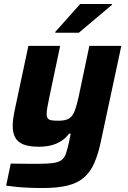

<svg xmlns="http://www.w3.org/2000/svg" viewBox="-20 -741 646 967"><path d="M194 206Q159 206 124.5 204.5Q90 203 60.5 200Q31 197 11 194L34 83Q65 83 89 83.5Q113 84 133.5 84Q154 84 172 84Q220 84 247.5 80Q275 76 290 65Q305 54 312.5 31.5Q320 9 328 -27Q330 -37 332 -47.5Q334 -58 336 -68H328Q310 -44 286.5 -29.5Q263 -15 235.5 -8.5Q208 -2 176 -2Q126 -2 97 -14Q68 -26 56 -49.5Q44 -73 44 -107Q44 -127 47.5 -150Q51 -173 57 -200L123 -510H283L228 -249Q222 -220 218.5 -200.5Q215 -181 215 -168Q215 -152 221 -144.5Q227 -137 240 -135Q253 -133 274 -133Q299 -133 315.5 -138.5Q332 -144 342.5 -157.5Q353 -171 360.5 -194.5Q368 -218 376 -253L430 -510H591L487 -24Q474 37 454.5 81Q435 125 403 153Q371 181 320.5 193.5Q270 206 194 206ZM258 -576 259 -581 384 -721H544L543 -716L377 -576Z"/></svg>

Font: Saira Thin
Style: Bold Italic
Weight: 700
Italic angle: -12°
Version: Version 1.101